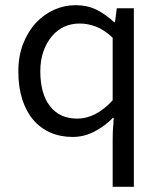

<svg xmlns="http://www.w3.org/2000/svg" viewBox="-20 -518 590 743"><path d="M416 205V28Q416 8 416.5 -7Q417 -22 419 -39V-49Q420 -53 420 -62H417Q387 -31 346.5 -9.5Q306 12 261 12Q214 12 175 -5Q136 -22 108.5 -54.5Q81 -87 66 -134Q51 -181 51 -242Q51 -301 69.5 -348.5Q88 -396 118.5 -429Q149 -462 189 -480Q229 -498 272 -498Q317 -498 352 -481Q387 -464 422 -432H425L432 -486H498V205ZM416 -372Q383 -403 351.5 -415Q320 -427 288 -427Q256 -427 228.5 -414.5Q201 -402 180.5 -377.5Q160 -353 148 -319Q136 -285 136 -243Q136 -155 173.5 -107Q211 -59 279 -59Q351 -59 416 -130Z"/></svg>

Font: Codetta
Style: Regular
Weight: 400
Italic angle: -11°
Designer: Ulrich Proeller
Foundry: PROSA GmbH
Version: Version 2.00;September 29, 2018;FontCreator 11.5.0.2427 64-b